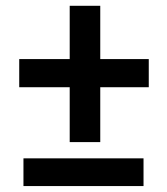

<svg xmlns="http://www.w3.org/2000/svg" viewBox="-20 -643 576 663"><path d="M326.2 -439H493.7V-341.8H326.2V-152.3H220.7V-341.8H46.4V-439H220.7V-623H326.2ZM475.6 -0.5H61V-96.2H475.6Z"/></svg>

Font: Vazir Medium
Style: Medium
Weight: 500
Designer: Saber Rastikerdar
Foundry: Saber Rastikerdar
Version: Version 30.0.0